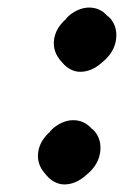

<svg xmlns="http://www.w3.org/2000/svg" viewBox="-20 -491 341 508"><path d="M81 -88C78 -65 86 -47 98 -33L104 -26C115 -13 132 -3 150 -3C171 -3 190 -12 206 -26L214 -33C230 -47 242 -66 245 -88C248 -110 243 -128 231 -143L224 -150H223C211 -164 195 -173 174 -173C155 -173 137 -165 121 -152L113 -144V-143C97 -129 84 -111 81 -88ZM123 -386C120 -363 128 -345 140 -331L146 -324C157 -311 174 -301 192 -301C213 -301 232 -310 248 -324L256 -331C272 -345 284 -364 287 -386C290 -408 285 -426 273 -441L266 -448H265C253 -462 237 -471 216 -471C197 -471 179 -463 163 -450L155 -442V-441C139 -427 126 -409 123 -386Z"/></svg>

Font: Hussar Woodtype
Style: SeBdObl
Weight: 900
Foundry: Cannot Into Space Fonts
Version: Version 1.07